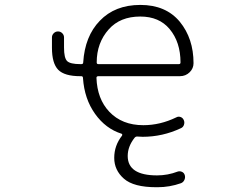

<svg xmlns="http://www.w3.org/2000/svg" viewBox="-20 -576 1040 792"><path d="M315.4 -311.5Q323.2 -311.5 323.2 -318.4Q330.1 -426.8 391.6 -490.2Q454.1 -555.7 559.1 -555.7Q664.1 -555.7 721.7 -486.3Q778.3 -417 778.3 -315.4Q778.3 -293.9 762.7 -278.3Q746.1 -261.7 721.7 -261.7H385.7Q377.9 -261.7 377.9 -254.9Q380.9 -168 430.7 -115.2Q483.4 -59.6 571.3 -59.6Q640.6 -59.6 707 -91.8Q715.8 -96.7 725.1 -93.3Q734.4 -89.8 738.3 -80.1Q742.2 -71.3 738.8 -61Q735.4 -50.8 725.6 -46.9Q650.4 -11.7 568.4 -11.7Q559.6 -11.7 547.9 -12.7Q540 -13.7 535.2 -7.8Q506.8 28.3 506.8 67.4Q506.8 147.5 627.9 147.5Q671.9 147.5 712.9 131.8Q721.7 128.9 730.5 132.8Q739.3 136.7 742.2 146.5Q745.1 156.2 740.7 166Q736.3 175.8 726.6 179.7Q679.7 196.3 629.9 196.3Q627 196.3 625 196.3Q531.2 196.3 491.2 161.1Q451.2 126 451.2 75.2Q451.2 24.4 483.4 -16.6Q484.4 -18.6 484.4 -20Q484.4 -21.5 483.4 -22.9Q482.4 -24.4 481.4 -24.4Q416 -44.9 372.1 -106.4Q328.1 -168 322.3 -253.9Q322.3 -261.7 315.4 -261.7H311.5Q246.1 -261.7 220.2 -288.1Q194.3 -314.5 194.3 -378.9V-421.9Q194.3 -431.6 201.7 -439Q209 -446.3 219.2 -446.3Q229.5 -446.3 236.8 -439Q244.1 -431.6 244.1 -421.9V-379.9Q244.1 -336.9 256.8 -324.2Q269.5 -311.5 311.5 -311.5ZM717.8 -311.5Q724.6 -311.5 724.6 -318.4Q724.6 -402.3 679.7 -456.1Q636.7 -507.8 558.6 -507.8Q475.6 -507.8 428.7 -455.1Q378.9 -399.4 378.9 -318.4Q378.9 -311.5 385.7 -311.5Z"/></svg>

Font: Rounded Mgen+ 2m light
Style: Regular
Weight: 200
Designer: [Source Han Sans]
Ryoko NISHIZUKA  (kana & ideographs); Paul D. Hunt (Latin, Greek & Cyrillic); Wenlong ZHANG  (bopomofo
Version: Version 1.059.20150602